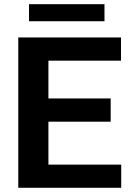

<svg xmlns="http://www.w3.org/2000/svg" viewBox="-20 -888 614 908"><path d="M503.4 -312.5H209V-109.4H553.2V0H66.4V-710.9H552.2V-601.1H209V-422.4H503.4ZM474.1 -787.6H117.2V-868.2H474.1Z"/></svg>

Font: Roboto Web
Style: Bold
Weight: 700
Designer: Google
Version: Version 1.200310; 2013